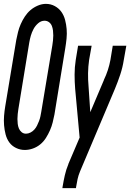

<svg xmlns="http://www.w3.org/2000/svg" viewBox="-37 -766 672 991"><path d="M91 8Q67 8 45.5 -2.5Q24 -13 11 -31Q-2 -49 -8 -72Q-14 -95 -16 -119.5Q-18 -144 -16 -168.5Q-14 -193 -10 -217L47 -560Q51 -580 56 -600.5Q61 -621 70 -641.5Q79 -662 91.5 -681Q104 -700 120.5 -714Q137 -728 158 -737Q179 -746 200 -746Q225 -746 246 -734.5Q267 -723 280 -704.5Q293 -686 299 -663Q305 -640 307 -616Q309 -592 306.5 -567Q304 -542 300 -518L244 -175Q240 -155 235 -134.5Q230 -114 221 -93.5Q212 -73 200 -54Q188 -35 171 -21Q154 -7 133 0.5Q112 8 91 8ZM97 -76Q109 -76 120.5 -82Q132 -88 140.5 -97.5Q149 -107 154.5 -118.5Q160 -130 164.5 -141.5Q169 -153 171.5 -165Q174 -177 176 -189L233 -531Q235 -544 236.5 -557Q238 -570 238 -583Q238 -596 236.5 -608.5Q235 -621 230.5 -632.5Q226 -644 216 -651.5Q206 -659 193 -659Q175 -659 160 -646Q145 -633 136 -616Q127 -599 122 -581.5Q117 -564 114 -546L58 -204Q56 -191 54.5 -178Q53 -165 53 -152Q53 -139 54.5 -126.5Q56 -114 60.5 -103Q65 -92 74.5 -84Q84 -76 97 -76ZM285 205 286 198Q291 168 297.5 139Q304 110 316 81V80Q316 80 316 80Q316 80 316 80L374 -56L351 -307Q348 -343 348 -381Q348 -419 354 -457L366 -530H436L423 -457Q418 -422 417.5 -388Q417 -354 420 -321L429 -187L496 -345Q497 -347 497.5 -348.5Q498 -350 499 -352V-353Q511 -378 519.5 -404Q528 -430 533 -457L545 -530H615L602 -457Q596 -418 583.5 -380.5Q571 -343 556 -307L376 119Q368 138 363.5 158Q359 178 356 198L355 205Z"/></svg>

Font: Iosevka Curly MdExObl
Style: Regular
Weight: 500
Width: 7
Italic angle: -9°
Monospace: yes
Designer: Belleve Invis
Foundry: Belleve Invis
Version: Version 11.1.0; ttfautohint (v1.8.3)